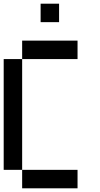

<svg xmlns="http://www.w3.org/2000/svg" viewBox="-20 -1020 540 1040"><path d="M0 -100V-700H100V-100ZM100 -100H400V0H100ZM100 -700V-800H400V-700ZM200 -900V-1000H300V-900Z"/></svg>

Font: GalmuriMono9 Regular
Style: Regular
Weight: 400
Designer: Lee Minseo (quiple)
Version: Version 2.399;hotconv 1.1.1;makeotfexe 2.6.0 DEVELOPMENT